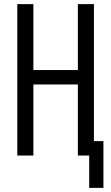

<svg xmlns="http://www.w3.org/2000/svg" viewBox="-20 -755 540 932"><path d="M413 157V0H358V-345H142V0H64V-735H142V-415H358V-735H436V-70H482V157Z"/></svg>

Font: Iosevka Term Curly
Style: Regular
Weight: 400
Designer: Belleve Invis
Foundry: Belleve Invis
Version: Version 32.3.0